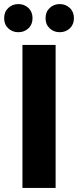

<svg xmlns="http://www.w3.org/2000/svg" viewBox="-27 -920 382 940"><path d="M82.9 0V-700H245.3V0ZM62.8 -762.3Q33.8 -762.3 13.6 -781.1Q-6.7 -800 -6.7 -831Q-6.7 -861.9 13.6 -881Q33.8 -900.1 62.8 -900.1Q91.7 -900.1 112 -881Q132.3 -861.9 132.3 -831Q132.3 -800 112 -781.1Q91.7 -762.3 62.8 -762.3ZM265.5 -762.3Q236.5 -762.3 216.3 -781.1Q196 -800 196 -831Q196 -861.9 216.3 -881Q236.5 -900.1 265.5 -900.1Q294.4 -900.1 314.7 -881Q335 -861.9 335 -831Q335 -800 314.7 -781.1Q294.4 -762.3 265.5 -762.3Z"/></svg>

Font: Montserrat Thin
Style: Regular
Weight: 100
Designer: Julieta Ulanovsky
Foundry: Julieta Ulanovsky
Version: Version 9.000